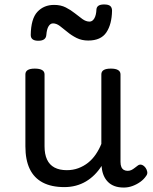

<svg xmlns="http://www.w3.org/2000/svg" viewBox="-20 -823 685 862"><path d="M269 17Q211 17 172 -3.5Q133 -24 113.5 -64.5Q94 -105 94 -166V-489Q94 -502 104.5 -508.5Q115 -515 136 -515Q158 -515 169 -508.5Q180 -502 180 -489V-166Q180 -131 191 -107Q202 -83 224.5 -71Q247 -59 280 -59Q308 -59 332 -68Q356 -77 375.5 -92.5Q395 -108 410 -130Q425 -152 435 -177V-489Q435 -502 445.5 -508.5Q456 -515 478 -515Q499 -515 510 -508.5Q521 -502 521 -489V-96Q521 -82 525 -73Q529 -64 536.5 -60Q544 -56 553 -56Q562 -56 569.5 -59.5Q577 -63 584.5 -69Q592 -75 599 -80Q607 -86 616.5 -83Q626 -80 634 -69Q639 -62 641 -52Q643 -42 636 -33Q626 -18 610 -6.5Q594 5 575 12Q556 19 536 19Q512 19 494.5 12.5Q477 6 465 -6Q453 -18 446 -34Q439 -50 437 -69L436 -78Q422 -56 404.5 -38.5Q387 -21 366 -8.5Q345 4 320.5 10.5Q296 17 269 17ZM152 -640Q118 -640 118 -666Q119 -739 148 -770Q177 -801 223 -801Q253 -801 275.5 -789.5Q298 -778 316 -763.5Q334 -749 350 -737.5Q366 -726 382 -726Q395 -726 403.5 -740.5Q412 -755 413 -781Q415 -803 447 -803Q467 -803 475 -796Q483 -789 483 -775Q482 -714 457.5 -677.5Q433 -641 376 -641Q347 -641 324 -652.5Q301 -664 282.5 -679.5Q264 -695 248.5 -706.5Q233 -718 218 -718Q206 -718 198 -705Q190 -692 188 -666Q187 -653 178 -646.5Q169 -640 152 -640Z"/></svg>

Font: Playwrite BE WAL
Style: Regular
Weight: 400
Designer: Veronika Burian, José Scaglione
Foundry: TypeTogether
Version: Version 1.002